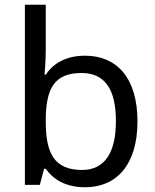

<svg xmlns="http://www.w3.org/2000/svg" viewBox="-20 -780 655 810"><path d="M173 -575V-760H85V0H148L166 -68H173C203 -25 255 10 339 10C471 10 560 -84 560 -268C560 -452 472 -545 339 -545C255 -545 203 -510 173 -465H168C170 -487 173 -530 173 -575ZM324 -472C422 -472 469 -404 469 -269C469 -136 422 -63 326 -63C208 -63 173 -135 173 -267V-271C173 -408 210 -472 324 -472Z"/></svg>

Font: Noto Sans Hebrew Droid
Style: Bold
Weight: 700
Designer: Monotype Design Team
Foundry: Monotype Imaging Inc.
Version: Version 1.100